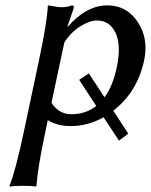

<svg xmlns="http://www.w3.org/2000/svg" viewBox="-20 -459 561 714"><path d="M219.2 -300.8 171.4 -77.1Q198.7 -34.2 245.1 -34.2Q298.8 -34.2 337.9 -64.9L274.4 -162.1L310.5 -186L368.7 -97.2Q399.9 -139.6 414.1 -208Q431.6 -290 409.9 -336.4Q388.2 -382.8 340.3 -382.8Q313 -382.8 277.8 -360.6Q242.7 -338.4 219.2 -300.8ZM68.4 32.2 125 -234.9Q155.8 -379.9 157.7 -436L160.2 -439Q193.4 -432.1 210 -432.1Q228.5 -432.1 247.1 -439Q256.3 -439 254.4 -429.2L230.5 -359.9H232.4Q301.3 -439 379.4 -439Q451.7 -439 492.4 -377Q533.2 -314.9 516.1 -234.9Q491.2 -117.2 401.4 -47.4L457 38.1L422.4 64L365.2 -22.9Q306.2 10.3 241.7 9.8Q193.4 9.8 157.7 -12.2L148.4 32.2Q120.1 165 115.7 231.9L112.8 234.9Q99.6 231.9 65.9 231.9Q60.1 231.9 54.7 232.2Q49.3 232.4 45.2 232.4Q41 232.4 37.4 232.7Q33.7 232.9 30.8 233.2Q27.8 233.4 25.4 233.6Q22.9 233.9 21.2 234.1Q19.5 234.4 18.3 234.6Q17.1 234.9 16.6 234.9H16.1L15.6 231.9Q39.6 168.9 68.4 32.2Z"/></svg>

Font: Linux Biolinum
Style: Italic
Weight: 400
Italic angle: -12°
Designer: Philipp H. Poll
Foundry: Philipp H. Poll
Version: Version 1.1.3 ; ttfautohint (v0.9)